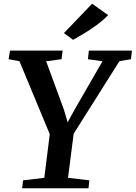

<svg xmlns="http://www.w3.org/2000/svg" viewBox="-20 -1016 732 1036"><path d="M99.5 0 104.5 -43 219 -56.5 248.5 -292 85 -685.5 26.5 -696.5 34 -743H318L312 -696.5L229 -685.5L324.5 -425.5L345 -356L382.5 -424.5L533 -685.5L454.5 -696.5L459.5 -743H692L686.5 -696.5L624.5 -686L377.5 -294.5L347 -56.5L462 -43L457.5 0ZM374.5 -801 325 -837.5 477 -996 563.5 -934.5Q536.5 -906.5 502.2 -881.2Q468 -856 434.2 -835.8Q400.5 -815.5 374.5 -801Z"/></svg>

Font: Merriweather 24pt SemiBold
Style: Italic
Weight: 600
Italic angle: -7.8°
Version: Version 2.101